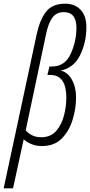

<svg xmlns="http://www.w3.org/2000/svg" viewBox="-70 -785 490 1045"><path d="M70 -76 180 -596Q192 -656 214 -687.5Q236 -719 278 -719Q346 -719 346 -633Q346 -560 314.5 -491.5Q283 -423 212 -423H199L188 -377H204Q291 -377 291 -253Q291 -207 278.5 -157Q266 -107 236 -72.5Q206 -38 154 -38Q102 -38 70 -76ZM1 240 59 -27Q74 -12 100.5 -1Q127 10 158 10Q226 10 266.5 -31.5Q307 -73 325.5 -134Q344 -195 344 -255Q344 -310 321.5 -351Q299 -392 260 -401Q331 -415 365.5 -484Q400 -553 400 -637Q400 -699 368.5 -732Q337 -765 285 -765Q213 -765 179 -719Q145 -673 129 -595L-50 240Z"/></svg>

Font: Noto Sans Display Condensed Light
Style: Italic
Weight: 300
Width: 3
Designer: Monotype Design team
Foundry: Monotype Imaging Inc.
Version: 1.000